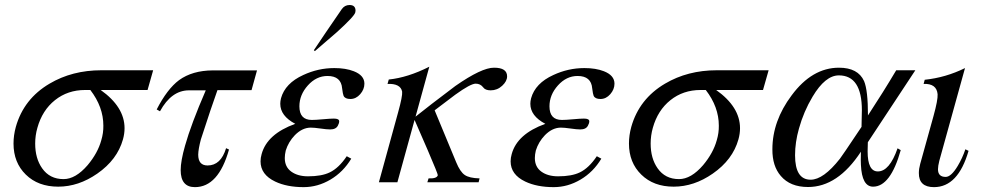

<svg xmlns="http://www.w3.org/2000/svg" viewBox="-20 -731 3936 770"><path d="M383.8 -370.1Q479.5 -302.2 479.5 -216.8Q479.5 -194.8 473.1 -171.9Q450.2 -90.3 370.1 -34.7Q294.9 17.6 213.4 17.6Q132.8 17.6 83.5 -30.8Q34.2 -79.1 34.2 -155.3Q34.2 -188.5 43.5 -222.2Q75.2 -334.5 178.7 -395.5Q269.5 -449.2 386.2 -449.2H594.2L571.8 -370.1ZM342.3 -370.1H321.3Q251.5 -370.1 200.4 -329.3Q149.4 -288.6 129.9 -218.3Q121.1 -187.5 121.1 -155.3Q121.1 -95.7 148.9 -56.2Q179.2 -12.7 234.9 -12.7Q283.2 -12.7 331.5 -68.8Q372.1 -117.2 386.2 -168.5Q395 -197.8 394.5 -227.1Q394.5 -302.2 342.3 -370.1Z M852.1 -369.6Q828.1 -303.2 785.6 -171.9Q775.4 -133.3 774.9 -110.8Q774.9 -67.4 812.5 -67.4Q865.7 -67.4 886.7 -136.7L898.4 -131.3Q856 19.5 761.7 19.5Q704.6 19.5 704.6 -48.8Q704.6 -85.4 722.2 -147Q746.1 -232.4 805.2 -368.7H737.8Q667.5 -368.7 621.6 -284.7L608.4 -292Q650.4 -374 698.2 -409.7Q751.5 -448.2 833 -448.7H1010.7L988.8 -369.6Z M1197.8 19.5Q1130.4 19.5 1083.5 -2.9Q1024.9 -30.8 1024.9 -84Q1024.9 -98.1 1029.3 -113.3Q1051.3 -193.8 1164.1 -234.4Q1104 -266.1 1104 -314.9Q1104 -325.2 1106.9 -336.9Q1123.5 -397 1196.3 -430.2Q1255.9 -458 1320.8 -458Q1366.7 -458 1398.9 -445.3Q1441.4 -428.7 1441.4 -395.5Q1441.4 -372.6 1424.6 -353.3Q1407.7 -334 1385.3 -334Q1363.8 -334 1357.9 -346.7Q1355 -353 1352.1 -376.5Q1348.1 -426.3 1293.5 -426.3Q1248.5 -426.3 1214.6 -388.4Q1180.7 -350.6 1180.7 -304.7Q1180.7 -250 1230.5 -250Q1245.6 -250 1275.1 -252.7Q1304.7 -255.4 1318.8 -255.4Q1340.3 -255.4 1340.3 -244.6Q1340.3 -236.8 1335 -227.1Q1327.1 -211.9 1304.2 -211.9Q1290.5 -211.9 1265.1 -215.6Q1239.7 -219.2 1226.6 -219.2Q1192.4 -219.2 1162.6 -189Q1136.7 -162.1 1126 -127.4Q1122.1 -110.8 1122.1 -97.2Q1122.1 -61.5 1148.2 -42.7Q1174.3 -23.9 1215.3 -23.9Q1270 -23.9 1302.2 -39.6Q1338.9 -57.1 1370.6 -104.5L1388.7 -94.7Q1356.4 -41 1305.2 -10.7Q1253.9 19.5 1197.8 19.5ZM1331.5 -602.5Q1328.6 -600.1 1242.7 -525.9L1238.8 -529.8Q1275.4 -585 1350.6 -694.3Q1362.3 -710.9 1381.8 -710.9Q1405.8 -710.9 1405.8 -688Q1405.8 -684.1 1404.8 -681.2Q1401.4 -666 1331.5 -602.5Z M1693.8 0 1698.7 -15.6Q1731.9 -14.2 1735.8 -28.3Q1736.8 -32.2 1695.3 -128.9L1642.6 -250L1573.7 0H1499.5L1576.7 -280.8Q1594.7 -345.7 1592.8 -363.3Q1586.4 -396.5 1534.2 -394.5L1539.1 -412.1Q1615.2 -419.9 1701.7 -463.4L1646.5 -263.2Q1697.3 -304.2 1806.2 -386.2Q1912.1 -460 1961.4 -459.5Q2013.7 -459.5 2013.7 -424.8Q2013.7 -405.3 1993.9 -387Q1974.1 -368.7 1947.8 -368.7Q1926.3 -368.7 1918 -380.4Q1906.7 -395.5 1887.7 -395.5Q1867.2 -395.5 1805.7 -351.1Q1773.4 -326.7 1723.1 -288.6L1809.6 -80.1Q1825.2 -42 1843.8 -29.3Q1862.3 -16.6 1903.3 -15.6L1899.4 0Z M2200.7 19.5Q2133.3 19.5 2086.4 -2.9Q2027.8 -30.8 2027.8 -84Q2027.8 -98.1 2032.2 -113.3Q2054.2 -193.8 2167 -234.4Q2106.9 -266.1 2106.9 -314.9Q2106.9 -325.2 2109.9 -336.9Q2126.5 -397 2199.2 -430.2Q2258.8 -458 2323.7 -458Q2369.6 -458 2401.9 -445.3Q2444.3 -428.7 2444.3 -395.5Q2444.3 -372.6 2427.5 -353.3Q2410.6 -334 2388.2 -334Q2366.7 -334 2360.8 -346.7Q2357.9 -353 2355 -376.5Q2351.1 -426.3 2296.4 -426.3Q2251.5 -426.3 2217.5 -388.4Q2183.6 -350.6 2183.6 -304.7Q2183.6 -250 2233.4 -250Q2248.5 -250 2278.1 -252.7Q2307.6 -255.4 2321.8 -255.4Q2343.3 -255.4 2343.3 -244.6Q2343.3 -236.8 2337.9 -227.1Q2330.1 -211.9 2307.1 -211.9Q2293.5 -211.9 2268.1 -215.6Q2242.7 -219.2 2229.5 -219.2Q2195.3 -219.2 2165.5 -189Q2139.6 -162.1 2128.9 -127.4Q2125 -110.8 2125 -97.2Q2125 -61.5 2151.1 -42.7Q2177.2 -23.9 2218.3 -23.9Q2272.9 -23.9 2305.2 -39.6Q2341.8 -57.1 2373.5 -104.5L2391.6 -94.7Q2359.4 -41 2308.1 -10.7Q2256.8 19.5 2200.7 19.5Z M2852.1 -370.1Q2947.8 -302.2 2947.8 -216.8Q2947.8 -194.8 2941.4 -171.9Q2918.5 -90.3 2838.4 -34.7Q2763.2 17.6 2681.6 17.6Q2601.1 17.6 2551.8 -30.8Q2502.4 -79.1 2502.4 -155.3Q2502.4 -188.5 2511.7 -222.2Q2543.5 -334.5 2647 -395.5Q2737.8 -449.2 2854.5 -449.2H3062.5L3040 -370.1ZM2810.5 -370.1H2789.6Q2719.7 -370.1 2668.7 -329.3Q2617.7 -288.6 2598.1 -218.3Q2589.4 -187.5 2589.4 -155.3Q2589.4 -95.7 2617.2 -56.2Q2647.5 -12.7 2703.1 -12.7Q2751.5 -12.7 2799.8 -68.8Q2840.3 -117.2 2854.5 -168.5Q2863.3 -197.8 2862.8 -227.1Q2862.8 -302.2 2810.5 -370.1Z M3481.4 17.6Q3436.5 17.6 3432.6 -70.3Q3431.6 -82 3432.6 -122.6Q3339.8 19 3220.7 19Q3148.9 19 3111.3 -25.4Q3077.1 -64.9 3077.6 -132.3Q3077.6 -245.6 3154.8 -348.6Q3236.8 -459.5 3344.7 -459.5Q3420.9 -459.5 3445.3 -405.8Q3460.9 -368.7 3460.9 -268.1Q3522 -361.3 3574.2 -449.2H3650.9L3460.4 -160.6Q3459.5 -132.8 3459.5 -124Q3459.5 -43.5 3500.5 -43.5Q3547.4 -43.5 3579.6 -136.2L3592.3 -128.9Q3551.3 17.6 3481.4 17.6ZM3436.5 -288.6Q3436.5 -428.7 3344.2 -428.7Q3289.6 -428.7 3238.8 -343.3Q3203.1 -283.7 3184.1 -215.3Q3168.5 -160.2 3168.5 -108.4Q3168.5 -10.3 3231 -10.3Q3282.2 -10.3 3348.6 -94.7Q3353.5 -100.1 3435.1 -222.2Q3436.5 -291.5 3436.5 -288.6Z M3725.6 19.5Q3664.6 19.5 3665 -37.1Q3665 -53.7 3670.4 -73.7L3723.6 -265.1Q3741.7 -330.6 3740.2 -353Q3736.3 -396.5 3684.1 -394.5L3688.5 -411.1Q3772.9 -419.9 3850.1 -458L3747.1 -86.4Q3741.7 -64.9 3741.7 -52.2Q3741.7 -21.5 3772.5 -21.5Q3794.4 -21.5 3820.8 -65.4Q3839.8 -97.2 3851.6 -132.3L3864.3 -126Q3822.3 19.5 3725.6 19.5Z"/></svg>

Font: Accordance
Style: Italic
Weight: 400
Italic angle: -11°
Version: Version 1.2 (build January 31, 2020) Miklal Software Solutio